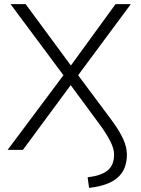

<svg xmlns="http://www.w3.org/2000/svg" viewBox="-20 -725 684 929"><path d="M411 184 404 133Q470 125 501 99.5Q532 74 532 22Q532 -6 513 -43Q494 -80 460 -126L322 -313L91 0H17L287 -361L31 -705H104L323 -408L539 -705H613L358 -361L519 -145Q557 -94 575.5 -53.5Q594 -13 594 23Q594 95 549 134.5Q504 174 411 184Z"/></svg>

Font: Winston Light
Style: Regular
Weight: 300
Designer: Original fonts by Vernon Adams / Changes by Cristiano Sobral
Foundry: Original fonts by Vernon Adams / Changes by Cristiano Sobral
Version: Version 2.503;July 17, 2020;FontCreator 13.0.0.2655 64-bit